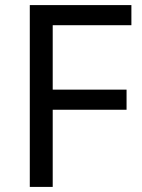

<svg xmlns="http://www.w3.org/2000/svg" viewBox="-20 -734 559 754"><path d="M187 0H97V-714H496V-635H187V-382H477V-303H187Z"/></svg>

Font: Noto Sans Old North Arabian
Style: Regular
Weight: 400
Designer: Monotype Design Team
Foundry: Monotype Imaging Inc.
Version: Version 2.001; ttfautohint (v1.8.4.7-5d5b)